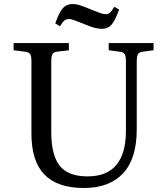

<svg xmlns="http://www.w3.org/2000/svg" viewBox="-20 -925 834 959"><path d="M399 14Q267 14 202 -53Q137 -120 137 -258V-620Q137 -645 130.5 -655Q124 -665 104 -667L48 -674V-710H324V-674L266 -667Q248 -665 242 -654.5Q236 -644 236 -616V-265Q236 -151 278 -97.5Q320 -44 417 -44Q514 -44 561.5 -101.5Q609 -159 609 -271V-620Q609 -645 602.5 -655Q596 -665 576 -667L523 -674V-710H747V-674L694 -667Q675 -665 669 -654.5Q663 -644 663 -616V-279Q663 -132 594.5 -59Q526 14 399 14ZM490 -781Q471 -781 451 -786.5Q431 -792 400 -805Q365 -819 349.5 -824.5Q334 -830 326 -830Q311 -830 302 -823Q293 -816 280 -794L256 -808Q276 -865 294.5 -885Q313 -905 343 -905Q360 -905 378.5 -899Q397 -893 431 -879Q466 -865 481.5 -859.5Q497 -854 508 -854Q520 -854 528.5 -861Q537 -868 551 -891L575 -877Q554 -820 536 -800.5Q518 -781 490 -781Z"/></svg>

Font: Literata 36pt
Style: Regular
Weight: 400
Designer: Latin by Veronika Burian and Jose Scaglione. Greek by Irene Vlachou. Cyrillic by Vera Evstafieva.
Foundry: TypeTogether
Version: Version 3.002